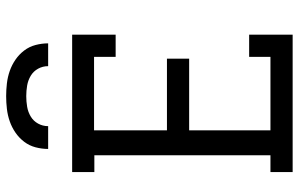

<svg xmlns="http://www.w3.org/2000/svg" viewBox="-198 -798 995 640"><g transform="rotate(-90 300.0 -477.5)"><path d="M47 0V-74H103V-661H47V-735H505V-590H431V-662H186V-419H425V-345H186V-74H431V-145H505V0ZM124 -815Q124 -836 129.5 -857Q135 -878 148 -895Q161 -912 178.5 -924Q196 -936 216 -943Q236 -950 257.5 -952.5Q279 -955 300 -955Q321 -955 342.5 -952.5Q364 -950 384 -943Q404 -936 421.5 -924Q439 -912 452 -895Q465 -878 470.5 -857Q476 -836 476 -815H400Q400 -833 391.5 -848.5Q383 -864 368 -873Q353 -882 335.5 -885Q318 -888 300 -888Q282 -888 264.5 -885Q247 -882 232 -873Q217 -864 208.5 -848.5Q200 -833 200 -815Z"/></g></svg>

Font: Iosevka HT Extended
Style: Regular
Weight: 400
Width: 7
Monospace: yes
Designer: Belleve Invis
Foundry: Belleve Invis
Version: Version 32.3.0; ttfautohint (v1.8.4)